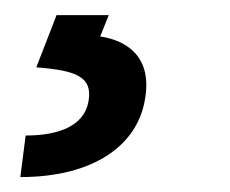

<svg xmlns="http://www.w3.org/2000/svg" viewBox="-20 -23 307 256"><path d="M55.4 -2.8 28.4 66.8C82.4 71 103.7 79.5 98 112.2C92.3 144.9 58.2 157.7 14.2 157.7L7.1 213.1C105.1 213.1 163.4 170.5 173.3 109.4C183.2 54 150.6 31.2 113.6 25.6L125 -2.8Z"/></svg>

Font: Margiela Sans
Style: Italic
Weight: 400
Italic angle: -9.39999°
Designer: Stefan Endress, Andreas Faust
Version: Version 1.100;FEAKit 1.0